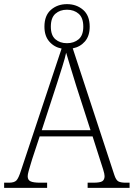

<svg xmlns="http://www.w3.org/2000/svg" viewBox="-22 -909 647 929"><path d="M-2 0V-25H21Q47 -25 57.5 -36Q68 -47 80 -85L276 -674Q240 -681 216.5 -708Q193 -735 193 -780Q193 -834 224.5 -861.5Q256 -889 302 -889Q348 -889 380 -861.5Q412 -834 412 -780Q412 -735 389 -708.5Q366 -682 330 -675L531 -63Q539 -38 550.5 -31.5Q562 -25 587 -25H605V0H402V-25H429Q463 -25 473.5 -32.5Q484 -40 484 -57Q484 -67 477 -89.5Q470 -112 463 -133L426 -249H170L134 -140Q131 -130 126 -113.5Q121 -97 116.5 -81Q112 -65 112 -56Q112 -38 126 -31.5Q140 -25 173 -25H206V0ZM302 -700Q336 -700 358.5 -719Q381 -738 381 -780Q381 -823 358.5 -842.5Q336 -862 302 -862Q268 -862 246 -842.5Q224 -823 224 -780Q224 -738 246 -719Q268 -700 302 -700ZM180 -279H416L347 -493Q333 -540 319.5 -582.5Q306 -625 298 -654Q293 -629 279.5 -586.5Q266 -544 254 -506Z"/></svg>

Font: Noto Serif Armenian SemiCondensed ExtraLight
Style: Regular
Weight: 200
Width: 4
Designer: Monotype Design Team
Foundry: Monotype Imaging Inc.
Version: Version 2.008; ttfautohint (v1.8.4.7-5d5b)